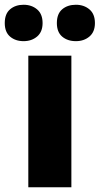

<svg xmlns="http://www.w3.org/2000/svg" viewBox="-58 -787 419 807"><path d="M242 0H61V-553H242ZM-38 -690Q-38 -729 -15.5 -748Q7 -767 41 -767Q75 -767 98 -747.5Q121 -728 121 -690Q121 -653 98 -633.5Q75 -614 41 -614Q7 -614 -15.5 -633Q-38 -652 -38 -690ZM181 -690Q181 -729 203.5 -748Q226 -767 261 -767Q295 -767 318 -747.5Q341 -728 341 -690Q341 -653 318 -633.5Q295 -614 261 -614Q226 -614 203.5 -633Q181 -652 181 -690Z"/></svg>

Font: Noto Sans Lao SemiCondensed Black
Style: Regular
Weight: 900
Width: 4
Designer: Monotype Design Team
Foundry: Monotype Imaging Inc.
Version: Version 2.003; ttfautohint (v1.8.4.7-5d5b)